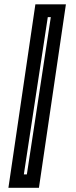

<svg xmlns="http://www.w3.org/2000/svg" viewBox="-20 -770 352 890"><path d="M19 100.5 144 -750H285.5L160.5 100.5ZM90.5 38.5H104.5L215.5 -690.5H201.5Z"/></svg>

Font: Tourney
Style: Bold
Weight: 700
Designer: Tyler Finck
Foundry: Etcetera Type Co
Version: Version 1.015